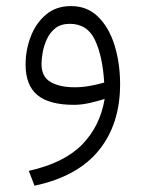

<svg xmlns="http://www.w3.org/2000/svg" viewBox="-20 -338 470 619"><path d="M317.4 -19Q297.9 -12.7 270.3 -6.3Q242.7 0 218.8 0Q138.2 0 100.3 -31.7Q62.5 -63.5 62.5 -129.9Q62.5 -176.3 78.9 -219.5Q95.2 -262.7 127.7 -290.5Q160.2 -318.4 209 -318.4Q261.7 -318.4 296.9 -283.4Q332 -248.5 349.6 -191.2Q367.2 -133.8 367.2 -66.4Q367.2 62 298.8 146.5Q230.5 231 91.3 260.7L72.8 212.9Q186.5 187.5 244.6 128.2Q302.7 68.8 317.4 -19ZM315.9 -71.8Q311 -155.8 286.4 -208.5Q261.7 -261.2 205.1 -261.2Q176.8 -261.2 158.9 -247.3Q141.1 -233.4 131.3 -212.2Q121.6 -190.9 117.7 -169.4Q113.8 -147.9 113.8 -132.3Q113.8 -90.3 143.3 -73.5Q172.9 -56.6 221.2 -56.6Q244.1 -56.6 269 -61Q293.9 -65.4 315.9 -71.8Z"/></svg>

Font: Vazir Thin FD-WOL
Style: Thin-FD-WOL
Weight: 100
Designer: Saber Rastikerdar
Foundry: Saber Rastikerdar
Version: Version 30.1.0